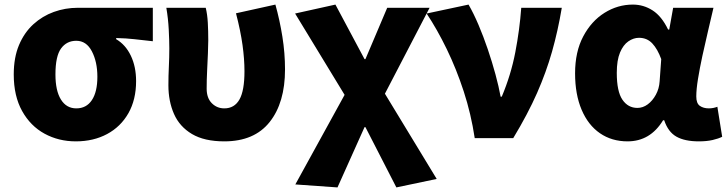

<svg xmlns="http://www.w3.org/2000/svg" viewBox="-20 -603 3175 838"><path d="M311 14Q236 14 174.5 -19.5Q113 -53 76.5 -118.5Q40 -184 40 -278Q40 -352 63 -406.5Q86 -461 125.5 -497Q165 -533 215 -551Q265 -569 319 -569H647V-423Q601 -428 566 -432Q531 -436 487 -437V-432Q528 -408 551 -360Q574 -312 574 -249Q574 -168 540.5 -109Q507 -50 447.5 -18Q388 14 311 14ZM313 -130Q357 -130 381 -166Q405 -202 405 -268Q405 -333 381 -379Q357 -425 313 -425Q271 -425 246.5 -391.5Q222 -358 222 -278Q222 -207 246 -168.5Q270 -130 313 -130Z M959 14Q872 14 818 -18Q764 -50 739.5 -105.5Q715 -161 715 -231Q715 -272 717 -312Q719 -352 719 -392Q719 -426 716.5 -474Q714 -522 706 -569H878Q885 -540 887 -504Q889 -468 889 -427Q889 -405 887.5 -370Q886 -335 884 -294.5Q882 -254 882 -216Q882 -175 904.5 -152.5Q927 -130 959 -130Q1003 -130 1025 -168.5Q1047 -207 1047 -292Q1047 -345 1038.5 -406.5Q1030 -468 1010 -545L1182 -583Q1201 -515 1212.5 -443Q1224 -371 1224 -300Q1224 -155 1157 -70.5Q1090 14 959 14Z M1453 215 1269 202 1484 -189 1268 -544 1444 -583 1571 -345H1575L1670 -569H1855L1660 -194L1886 178L1710 215L1575 -48H1571Z M2052 0Q2036 -106 2004 -204Q1972 -302 1930 -388.5Q1888 -475 1842 -544L2025 -583Q2047 -545 2068.5 -494.5Q2090 -444 2109 -388Q2128 -332 2142.5 -278.5Q2157 -225 2165 -181H2170Q2210 -276 2229 -374.5Q2248 -473 2255 -569H2432Q2415 -468 2389.5 -378Q2364 -288 2324 -197Q2284 -106 2220 0Z M2719 14Q2650 14 2598.5 -21.5Q2547 -57 2518.5 -124Q2490 -191 2490 -283Q2490 -377 2525.5 -444Q2561 -511 2618.5 -547Q2676 -583 2742 -583Q2789 -583 2828.5 -557.5Q2868 -532 2896 -474H2901L2918 -569H3094Q3083 -521 3070 -466.5Q3057 -412 3045.5 -358.5Q3034 -305 3026.5 -259Q3019 -213 3019 -182Q3019 -152 3034.5 -141Q3050 -130 3074 -130Q3093 -130 3111 -137L3132 -6Q3116 2 3090.5 8Q3065 14 3030 14Q2969 14 2932.5 -6.5Q2896 -27 2879 -78H2874Q2818 14 2719 14ZM2762 -132Q2786 -132 2807 -147.5Q2828 -163 2842.5 -189.5Q2857 -216 2859 -248L2866 -345Q2850 -389 2827 -413.5Q2804 -438 2769 -438Q2745 -438 2722.5 -422.5Q2700 -407 2686 -373.5Q2672 -340 2672 -285Q2672 -204 2696.5 -168Q2721 -132 2762 -132Z"/></svg>

Font: Source Han Sans CN Heavy
Style: Regular
Weight: 900
Designer: Ryoko NISHIZUKA 西塚涼子 (kana, bopomofo & ideographs); Paul D. Hunt (Latin, Greek & Cyrillic); Sandoll Communications 산돌커뮤니
Foundry: Adobe
Version: Version 2.000;hotconv 1.0.107;makeotfexe 2.5.65593